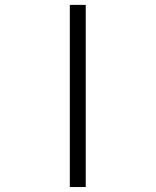

<svg xmlns="http://www.w3.org/2000/svg" viewBox="-20 -752 626 772"><path d="M324.7 0H260.7V-732.4H324.7Z"/></svg>

Font: CaskaydiaCove NFP Light
Style: Regular
Weight: 300
Designer: Aaron Bell
Foundry: Saja Typeworks
Version: Version 2111.001; VTT 6.35;Nerd Fonts 3.1.1